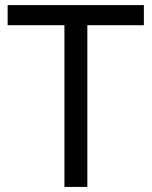

<svg xmlns="http://www.w3.org/2000/svg" viewBox="-20 -734 596 754"><path d="M323 0V-635H545V-714H10V-635H233V0Z"/></svg>

Font: Noto Sans EgyptHiero
Style: Regular
Weight: 400
Designer: Monotype Design Team
Foundry: Monotype Imaging Inc.
Version: Version 2.002